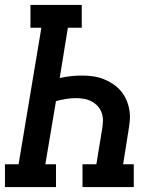

<svg xmlns="http://www.w3.org/2000/svg" viewBox="-27 -755 647 775"><path d="M-7 0V-92H48L140 -643H96V-735H303V-643H247L214 -440Q236 -445 258 -447.5Q280 -450 303 -450Q326 -450 348 -447Q370 -444 390.5 -436Q411 -428 429 -416Q447 -404 461 -387.5Q475 -371 483.5 -351Q492 -331 495.5 -309Q499 -287 496.5 -264Q494 -241 490 -218L470 -92H513V0H306V-92H362L385 -233Q388 -250 388.5 -267Q389 -284 383.5 -299.5Q378 -315 367.5 -326.5Q357 -338 343 -345.5Q329 -353 312.5 -356Q296 -359 280 -359Q259 -359 239 -355.5Q219 -352 199 -347L156 -92H199V0Z"/></svg>

Font: Iosevka Etoile SmBdObl
Style: Regular
Weight: 600
Italic angle: -9°
Designer: Belleve Invis
Foundry: Belleve Invis
Version: Version 15.5.2; ttfautohint (v1.8.4)